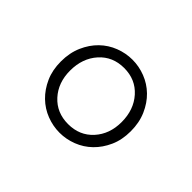

<svg xmlns="http://www.w3.org/2000/svg" viewBox="-69 -863 474 474"><g transform="rotate(45 168.0 -625.5)"><path d="M168 -498Q145 -498 123 -506.5Q101 -515 84 -531.5Q67 -548 56.5 -571.5Q46 -595 46 -625Q46 -655 56.5 -679Q67 -703 84 -719.5Q101 -736 123 -744.5Q145 -753 168 -753Q191 -753 213 -744.5Q235 -736 252 -719.5Q269 -703 279.5 -679Q290 -655 290 -625Q290 -595 279.5 -571.5Q269 -548 252 -531.5Q235 -515 213 -506.5Q191 -498 168 -498ZM168 -528Q208 -528 233 -555.5Q258 -583 258 -625Q258 -668 233 -696Q208 -724 168 -724Q128 -724 103 -696Q78 -668 78 -625Q78 -583 103 -555.5Q128 -528 168 -528Z"/></g></svg>

Font: SpoqaHanSans
Style: Thin
Weight: 250
Designer: [Spoqa Han Sans] Dong-huui Kim \uAE40 \uB3D9 \uD718   [Noto Sans] Ryoko NISHIZUKA \u897F \u585A \u6DBC \u5B50  (kana & i
Foundry: Spoqa (http://bi.spoqa.com)
Version: Version 1.004;PS 1.004;hotconv 1.0.82;makeotf.lib2.5.63406